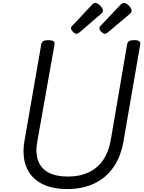

<svg xmlns="http://www.w3.org/2000/svg" viewBox="-20 -1267 982 1306"><path d="M437 19Q356 19 295.5 -3.5Q235 -26 197 -69Q159 -112 146 -175Q133 -238 148 -318L261 -967Q264 -981 275 -987.5Q286 -994 309 -994Q332 -994 343 -987Q354 -980 351 -965L235 -312Q219 -230 239 -175Q259 -120 310.5 -93Q362 -66 441 -66Q523 -66 583 -94.5Q643 -123 681 -178Q719 -233 733 -312L845 -967Q848 -981 859 -987.5Q870 -994 893 -994Q939 -994 934 -965L820 -306Q802 -201 751 -128.5Q700 -56 620.5 -18.5Q541 19 437 19ZM501 -1037Q490 -1037 476.5 -1050.5Q463 -1064 463 -1074Q463 -1078 464 -1081.5Q465 -1085 472 -1092L607 -1236Q612 -1241 617 -1244Q622 -1247 627 -1247Q638 -1247 650 -1238.5Q662 -1230 671 -1218Q680 -1206 680 -1196Q680 -1189 677.5 -1183.5Q675 -1178 664 -1170L520 -1046Q514 -1042 509.5 -1039.5Q505 -1037 501 -1037ZM694 -1037Q683 -1037 669.5 -1050.5Q656 -1064 656 -1074Q656 -1078 657 -1082Q658 -1086 665 -1092L801 -1236Q807 -1241 812 -1244Q817 -1247 823 -1247Q833 -1247 845 -1238.5Q857 -1230 866 -1218Q875 -1206 875 -1196Q875 -1189 872.5 -1183.5Q870 -1178 860 -1170L713 -1046Q707 -1042 702.5 -1039.5Q698 -1037 694 -1037Z"/></svg>

Font: Playwrite DE VA
Style: Regular
Weight: 400
Designer: Veronika Burian, José Scaglione
Foundry: TypeTogether
Version: Version 1.002